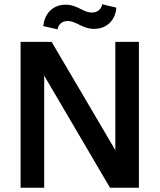

<svg xmlns="http://www.w3.org/2000/svg" viewBox="-20 -884 751 904"><path d="M77 0H188V-528L498 0H634V-687H523V-177L223 -687H77ZM184 -761 251 -746C255 -770 273 -785 299 -785C340 -785 367 -748 423 -748C482 -748 523 -788 528 -848L461 -864C457 -839 438 -825 412 -825C371 -825 345 -862 289 -862C230 -862 189 -821 184 -761Z"/></svg>

Font: Ronzino Medium
Style: Regular
Weight: 500
Designer: Nunzio Mazzaferro
Foundry: Collletttivo
Version: Version 1.000;Glyphs 3.3 (3337)